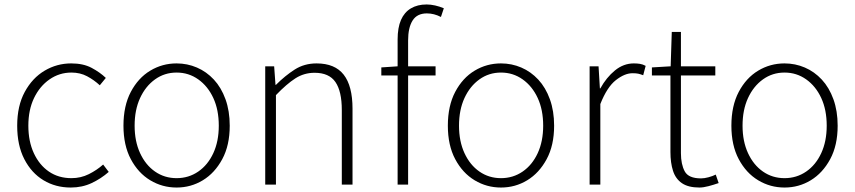

<svg xmlns="http://www.w3.org/2000/svg" viewBox="-20 -827 3829 860"><path d="M297 13Q229 13 175 -19.5Q121 -52 89 -114Q57 -176 57 -264Q57 -353 91 -415.5Q125 -478 180 -510.5Q235 -543 299 -543Q353 -543 390.5 -523Q428 -503 454 -478L427 -445Q401 -469 370 -485.5Q339 -502 300 -502Q246 -502 202 -471.5Q158 -441 132.5 -388Q107 -335 107 -264Q107 -194 131.5 -141Q156 -88 199 -58.5Q242 -29 300 -29Q342 -29 378 -47Q414 -65 442 -90L467 -57Q433 -27 390.5 -7Q348 13 297 13Z M771 13Q707 13 653 -19.5Q599 -52 566 -114Q533 -176 533 -264Q533 -353 566 -415.5Q599 -478 653 -510.5Q707 -543 771 -543Q819 -543 862 -524.5Q905 -506 938 -470.5Q971 -435 990 -382.5Q1009 -330 1009 -264Q1009 -176 975.5 -114Q942 -52 888.5 -19.5Q835 13 771 13ZM771 -29Q825 -29 868 -58.5Q911 -88 935.5 -141Q960 -194 960 -264Q960 -335 935.5 -388Q911 -441 868 -471.5Q825 -502 771 -502Q717 -502 674.5 -471.5Q632 -441 607.5 -388Q583 -335 583 -264Q583 -194 607.5 -141Q632 -88 674.5 -58.5Q717 -29 771 -29Z M1168 0V-530H1208L1214 -447H1216Q1257 -488 1300 -515.5Q1343 -543 1398 -543Q1480 -543 1519.5 -492.5Q1559 -442 1559 -340V0H1511V-334Q1511 -418 1482.5 -459.5Q1454 -501 1389 -501Q1342 -501 1303 -476Q1264 -451 1216 -401V0Z M1761 0V-650Q1761 -703 1776 -737.5Q1791 -772 1820.5 -789.5Q1850 -807 1891 -807Q1909 -807 1929 -802.5Q1949 -798 1968 -790L1955 -751Q1924 -767 1892 -767Q1848 -767 1828 -735Q1808 -703 1808 -646V0ZM1688 -489V-525L1762 -530H1931V-489Z M2224 13Q2160 13 2106 -19.5Q2052 -52 2019 -114Q1986 -176 1986 -264Q1986 -353 2019 -415.5Q2052 -478 2106 -510.5Q2160 -543 2224 -543Q2272 -543 2315 -524.5Q2358 -506 2391 -470.5Q2424 -435 2443 -382.5Q2462 -330 2462 -264Q2462 -176 2428.5 -114Q2395 -52 2341.5 -19.5Q2288 13 2224 13ZM2224 -29Q2278 -29 2321 -58.5Q2364 -88 2388.5 -141Q2413 -194 2413 -264Q2413 -335 2388.5 -388Q2364 -441 2321 -471.5Q2278 -502 2224 -502Q2170 -502 2127.5 -471.5Q2085 -441 2060.5 -388Q2036 -335 2036 -264Q2036 -194 2060.5 -141Q2085 -88 2127.5 -58.5Q2170 -29 2224 -29Z M2621 0V-530H2661L2667 -431H2669Q2696 -480 2734.5 -511.5Q2773 -543 2819 -543Q2834 -543 2846.5 -541Q2859 -539 2872 -532L2861 -490Q2848 -495 2838.5 -497Q2829 -499 2813 -499Q2778 -499 2738.5 -468Q2699 -437 2669 -361V0Z M3113 13Q3063 13 3034.5 -6.5Q3006 -26 2994.5 -62Q2983 -98 2983 -146V-489H2900V-525L2984 -530L2989 -684H3030V-530H3184V-489H3030V-141Q3030 -91 3047 -59.5Q3064 -28 3120 -28Q3135 -28 3153.5 -33Q3172 -38 3186 -45L3199 -7Q3176 1 3153 7Q3130 13 3113 13Z M3494 13Q3430 13 3376 -19.5Q3322 -52 3289 -114Q3256 -176 3256 -264Q3256 -353 3289 -415.5Q3322 -478 3376 -510.5Q3430 -543 3494 -543Q3542 -543 3585 -524.5Q3628 -506 3661 -470.5Q3694 -435 3713 -382.5Q3732 -330 3732 -264Q3732 -176 3698.5 -114Q3665 -52 3611.5 -19.5Q3558 13 3494 13ZM3494 -29Q3548 -29 3591 -58.5Q3634 -88 3658.5 -141Q3683 -194 3683 -264Q3683 -335 3658.5 -388Q3634 -441 3591 -471.5Q3548 -502 3494 -502Q3440 -502 3397.5 -471.5Q3355 -441 3330.5 -388Q3306 -335 3306 -264Q3306 -194 3330.5 -141Q3355 -88 3397.5 -58.5Q3440 -29 3494 -29Z"/></svg>

Font: Noto Sans TC ExtraLight
Style: Regular
Weight: 250
Designer: Ryoko NISHIZUKA  (kana, bopomofo & ideographs); Paul D. Hunt (Latin, Greek & Cyrillic); Sandoll Communications , Soo-you
Foundry: Adobe
Version: Version 2.004-H2;hotconv 1.0.118;makeotfexe 2.5.65603